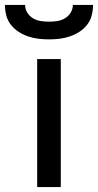

<svg xmlns="http://www.w3.org/2000/svg" viewBox="-49 -760 398 780"><path d="M102 0V-520H198V0ZM150 -600Q129 -600 107.5 -602.5Q86 -605 65.5 -612Q45 -619 27 -630.5Q9 -642 -4.5 -659Q-18 -676 -23.5 -697.5Q-29 -719 -29 -740H53Q53 -723 62 -708.5Q71 -694 85.5 -685.5Q100 -677 116.5 -674.5Q133 -672 150 -672Q167 -672 183.5 -674.5Q200 -677 214.5 -685.5Q229 -694 238 -708.5Q247 -723 247 -740H329Q329 -719 323.5 -697.5Q318 -676 304.5 -659Q291 -642 273 -630.5Q255 -619 234.5 -612Q214 -605 192.5 -602.5Q171 -600 150 -600Z"/></svg>

Font: Iosevka Aile Medium
Style: Regular
Weight: 500
Designer: Belleve Invis
Foundry: Belleve Invis
Version: Version 27.3.5; ttfautohint (v1.8.4)